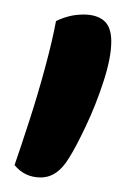

<svg xmlns="http://www.w3.org/2000/svg" viewBox="-27 -123 192 264"><path d="M68 94Q52 121 29 121Q7 121 -7 104Q2 78 13.5 42.5Q25 7 35 -30Q45 -67 50 -94Q58 -98 67.5 -100.5Q77 -103 88 -103Q106 -103 116 -94.5Q126 -86 126 -66Q126 -44 115.5 -11.5Q105 21 91 50.5Q77 80 68 94Z"/></svg>

Font: Baloo Tamma 2
Style: Regular
Weight: 400
Designer: Divya Kowshik, Shuchita Grover and Ek Type
Foundry: Ek Type
Version: Version 1.700